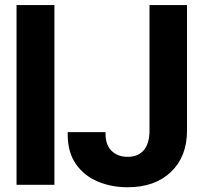

<svg xmlns="http://www.w3.org/2000/svg" viewBox="-20 -748 824 777"><path d="M200.2 -727.5V0H46.9V-727.5ZM496.6 9.8Q430.7 9.8 375.5 -13.4Q320.3 -36.6 287.1 -84.2Q253.9 -131.8 253.9 -205.1V-213.4H407.2V-205.1Q407.2 -161.6 431.6 -137.5Q456.1 -113.3 496.6 -113.3Q539.1 -113.3 562 -140.4Q585 -167.5 585 -219.7V-727.5H736.8V-219.7Q736.8 -114.3 671.9 -52.2Q606.9 9.8 496.6 9.8Z"/></svg>

Font: Inter Tight
Style: Bold
Weight: 700
Designer: Rasmus Andersson
Foundry: rsms
Version: Version 3.004; ttfautohint (v1.8.4.7-5d5b)